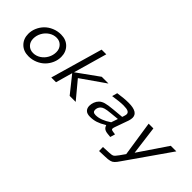

<svg xmlns="http://www.w3.org/2000/svg" viewBox="-1 -1471 2466 2466"><g transform="rotate(45 1232.0 -238.0)"><path d="M356 -480Q449.2 -480 505.6 -422.6Q562 -365.2 562 -276.9Q562 -220.2 539.1 -167.2Q516.1 -114.3 476.6 -74Q437 -33.7 379.6 -9.3Q322.3 15.1 257.8 15.1Q164.6 15.1 108.2 -42.2Q51.8 -99.6 51.8 -188Q51.8 -244.6 74.7 -297.6Q97.7 -350.6 137.2 -390.9Q176.8 -431.2 234.1 -455.6Q291.5 -480 356 -480ZM270 -56.2Q324.2 -56.2 371.6 -86.9Q418.9 -117.7 446.5 -168.5Q474.1 -219.2 474.1 -275.9Q474.1 -334.5 437.7 -372.3Q401.4 -410.2 345.2 -410.2Q290.5 -410.2 242.9 -378.9Q195.3 -347.7 167.7 -296.9Q140.1 -246.1 140.1 -189.9Q140.1 -130.9 176.5 -93.5Q212.9 -56.2 270 -56.2Z M946.8 -710 816.9 -253.9 1109.9 -464.8H1230V-462.9L904.8 -235.8L1099.6 -2V0H991.7L808.6 -229L743.7 0H657.7L861.8 -710Z M1685.5 -126Q1677.7 -104.5 1677.7 -91.8Q1677.7 -80.6 1685.5 -75.7Q1693.4 -70.8 1713.4 -67.9L1753.4 -62L1733.4 4.9L1686.5 0Q1644 -3.4 1621.3 -19.3Q1598.6 -35.2 1591.3 -64H1585.4Q1523.9 -26.9 1473.4 -10.5Q1422.9 5.9 1366.7 5.9Q1311 5.9 1285.4 -20Q1259.8 -45.9 1259.8 -88.9Q1259.8 -122.6 1272.5 -156.2Q1285.2 -189.9 1309.6 -213.9Q1334.5 -238.8 1377.4 -251.7Q1420.4 -264.6 1514.6 -272.9L1659.7 -286.1L1668.5 -312Q1676.8 -337.4 1676.8 -350.1Q1676.8 -377.4 1651.4 -390.1Q1626 -402.8 1567.4 -402.8Q1500.5 -402.8 1379.4 -383.8L1399.4 -456.1Q1504.9 -473.1 1591.3 -473.1Q1762.7 -473.1 1762.7 -372.1Q1762.7 -346.7 1752.4 -314ZM1402.3 -60.1Q1495.6 -60.1 1608.4 -137.2L1639.6 -228L1526.4 -216.8Q1456.1 -210.4 1425 -200.9Q1394 -191.4 1378.4 -175.8Q1348.6 -146 1348.6 -104Q1348.6 -60.1 1402.3 -60.1Z M2047.4 132.8Q2031.7 155.3 2022.5 167.7Q2013.2 180.2 2000.5 192.4Q1987.8 204.6 1977.5 210.2Q1967.3 215.8 1950.4 220.7Q1933.6 225.6 1914.8 227.3Q1896 229 1867.2 230L1759.3 233.9L1758.3 162.1L1862.3 157.2Q1912.1 155.8 1930.7 145.3Q1949.2 134.8 1981.4 89.8L2034.2 15.1L1961.4 -464.8H2047.4L2098.1 -73.2L2363.3 -464.8H2464.4Z"/></g></svg>

Font: IntelOne Mono
Style: Italic
Weight: 400
Italic angle: -16°
Designer: Fred Shallcrass
Foundry: Frere-Jones Type LLC
Version: Version 1.200;hotconv 1.1.0;makeotfexe 2.6.0;FJTRelease1.2